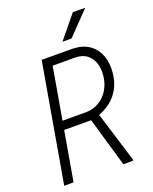

<svg xmlns="http://www.w3.org/2000/svg" viewBox="-164 -994 861 1083"><g transform="rotate(-20 266.5 -452.0)"><path d="M152.8 -710.9 337.9 -710.4Q398.4 -708.5 437.3 -681.4Q476.1 -654.3 492.9 -608.6Q509.8 -563 504.4 -505.4Q499.5 -454.6 478.3 -414.8Q457 -375 421.9 -347.4Q386.7 -319.8 339.4 -303.7L319.8 -295.4L117.7 -295.9L126 -348.1L285.6 -347.7Q331.1 -347.7 366.2 -369.4Q401.4 -391.1 422.6 -426.5Q443.8 -461.9 448.7 -505.9Q453.1 -546.9 442.9 -580.8Q432.6 -614.7 406.5 -636Q380.4 -657.2 336.9 -658.7H199.7L85.4 0H29.3ZM384.3 0 292 -317.9 348.1 -318.4 444.3 -6.8 443.8 0ZM297.9 -766.6 410.2 -903.8 483.9 -902.8 352.5 -766.6Z"/></g></svg>

Font: Roboto Condensed Light
Style: Italic
Weight: 300
Italic angle: -12°
Designer: Christian Robertson
Foundry: Google
Version: Version 3.0; 2020